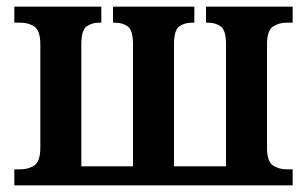

<svg xmlns="http://www.w3.org/2000/svg" viewBox="-20 -556 922 576"><path d="M23 0V-48H41Q66 -48 83.5 -60Q101 -72 101 -114V-422Q101 -464 83.5 -476Q66 -488 41 -488H23V-536H284V-488H277Q255 -488 239.5 -476.5Q224 -465 224 -423V-57H379V-423Q379 -465 363.5 -476.5Q348 -488 325 -488H319V-536H563V-488H556Q533 -488 517.5 -476.5Q502 -465 502 -423V-57H658V-423Q658 -465 642.5 -476.5Q627 -488 604 -488H598V-536H858V-488H840Q816 -488 798.5 -476Q781 -464 781 -422V-114Q781 -72 798.5 -60Q816 -48 840 -48H858V0Z"/></svg>

Font: Noto Serif SemiCondensed SemiBold
Style: Regular
Weight: 600
Width: 4
Designer: Monotype Design Team
Foundry: Monotype Imaging Inc.
Version: Version 2.013; ttfautohint (v1.8.4.7-5d5b)